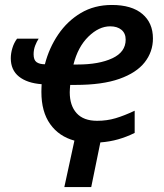

<svg xmlns="http://www.w3.org/2000/svg" viewBox="-20 -571 669 781"><path d="M241.7 189.9 282.7 1Q219.7 -16.1 184.1 -66.2Q148.4 -116.2 148.4 -196.8Q148.4 -204.6 148.7 -212.4Q148.9 -220.2 149.4 -228.5Q90.3 -232.9 57.1 -259.5Q23.9 -286.1 23.9 -334Q23.9 -354 30.3 -375.2Q36.6 -396.5 49.3 -413.6H137.2Q129.4 -401.9 123 -385.3Q116.7 -368.7 116.7 -350.1Q116.7 -326.7 128.9 -318.1Q141.1 -309.6 162.6 -309.6Q179.7 -376 216.8 -430.7Q253.9 -485.4 308.8 -518.1Q363.8 -550.8 435.1 -550.8Q515.6 -550.8 558.8 -514.4Q602.1 -478 602.1 -414.6Q602.1 -360.4 568.6 -317.6Q535.2 -274.9 465.6 -250.2Q396 -225.6 287.6 -225.6H265.6Q265.1 -218.3 264.4 -210.7Q263.7 -203.1 263.7 -195.8Q263.7 -141.6 291.7 -110.6Q319.8 -79.6 375 -79.6Q415 -79.6 450.2 -90.1Q485.4 -100.6 527.8 -120.6V-30.3Q494.1 -13.7 460.4 -4.2Q426.8 5.4 388.2 8.3L351.1 189.9ZM278.8 -308.6H295.9Q382.8 -308.6 437 -334Q491.2 -359.4 491.2 -409.7Q491.2 -435.5 474.1 -449.7Q457 -463.9 428.2 -463.9Q382.3 -463.9 339.6 -422.1Q296.9 -380.4 278.8 -308.6Z"/></svg>

Font: Open Sans SemiBold
Style: Italic
Weight: 600
Italic angle: -12°
Designer: Monotype Design Team
Foundry: Monotype Imaging Inc.
Version: Version 3.003; ttfautohint (v1.8.4)